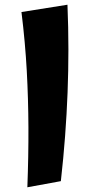

<svg xmlns="http://www.w3.org/2000/svg" viewBox="-20 -781 381 814"><path d="M96 13Q101 -121 100.5 -241Q100 -361 93.5 -480.5Q87 -600 71 -730L266 -761Q270 -665 270 -572.5Q270 -480 266.5 -389Q263 -298 256 -204.5Q249 -111 238 -13Z"/></svg>

Font: Marhey Medium
Style: Regular
Weight: 500
Designer: Nur Syamsi & Bustanul Arifin
Foundry: Namelatype
Version: Version 1.000